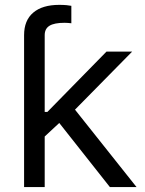

<svg xmlns="http://www.w3.org/2000/svg" viewBox="-20 -754 584 774"><path d="M77.1 -453.1V-612.3Q77.1 -671.9 114 -703.1Q150.9 -734.4 218.8 -734.4Q235.4 -734.4 248.3 -733.2Q261.2 -731.9 267.6 -730.5V-660.2Q260.7 -661.1 253.4 -661.6Q246.1 -662.1 240.2 -662.1Q198.7 -662.1 179.4 -650.1Q160.2 -638.2 160.2 -612.3V-453.1ZM155.3 -199.2V-302.7H170.9L409.2 -545.9H512.7L258.8 -288.1H251ZM77.1 0V-545.9H160.2V0ZM422.9 0 210 -269.5 269.5 -328.1 530.3 0Z"/></svg>

Font: Inter
Style: Regular
Weight: 400
Designer: Rasmus Andersson
Foundry: rsms
Version: Version 4.000;git-8c9346024